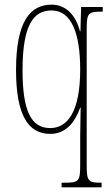

<svg xmlns="http://www.w3.org/2000/svg" viewBox="-20 -566 479 826"><path d="M245 240H417V220H416C359 220 353 214 353 144V-440C353 -510 359 -516 419 -516H422V-536H329L326 -431H324C307 -499 265 -546 202 -546C113 -546 49 -479 49 -265C49 -69 102 10 196 10C261 10 301 -36 325 -103H327C327 -82 325 -19 325 26V144C325 214 319 220 258 220H245ZM196 -15C112 -15 77 -92 77 -264C77 -459 124 -521 202 -521C289 -521 325 -419 325 -267C325 -88 272 -15 196 -15Z"/></svg>

Font: Noto Serif Bengali ExtraCondensed Thin
Style: Regular
Weight: 100
Width: 2
Designer: Juan Bruce, Universal Thirst, Indian Type Foundry and the Monotype Design Team.
Foundry: Monotype Imaging Inc.
Version: Version 2.003